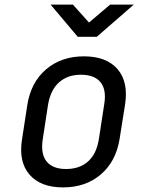

<svg xmlns="http://www.w3.org/2000/svg" viewBox="-20 -805 640 835"><path d="M254 10Q156 10 108 -46Q60 -102 76 -200L99 -350Q115 -448 181 -504Q247 -560 345 -560Q443 -560 491 -504.5Q539 -449 524 -351L500 -200Q484 -102 418 -46Q352 10 254 10ZM267 -70Q326 -70 363 -103Q400 -136 410 -200L433 -350Q444 -414 417.5 -447Q391 -480 332 -480Q274 -480 237 -447Q200 -414 189 -350L166 -200Q156 -136 182.5 -103Q209 -70 267 -70ZM318 -645 200 -785H297L367 -707L459 -785H562L401 -645Z"/></svg>

Font: NKDuy Mono
Style: Italic
Weight: 400
Italic angle: -9°
Monospace: yes
Designer: NKDuy
Foundry: NKDuy
Version: Version 2.251; ttfautohint (v1.8.4.7-5d5b)